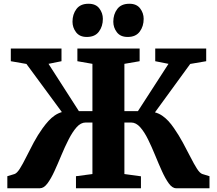

<svg xmlns="http://www.w3.org/2000/svg" viewBox="-20 -1001 1153 1021"><path d="M19 0V-64L57 -75.5Q70 -79.5 85.8 -104.5Q101.5 -129.5 119.5 -166Q137.5 -202.5 159.2 -243Q181 -283.5 206.5 -319Q222 -340.5 237.8 -357.8Q253.5 -375 271 -387Q288.5 -399 309 -405L120.5 -661L37.5 -675.5V-743H307V-675.5L238 -661.5L399.5 -410H471.5V-661.5L391.5 -675.5V-743H722.5V-675.5L641.5 -661.5V-410H713.5L876 -661.5L805.5 -675.5V-743H1076.5V-675.5L991.5 -661L804 -403.5Q824.5 -398 842 -386.2Q859.5 -374.5 875.2 -357.5Q891 -340.5 905.5 -319Q930.5 -283 952.5 -242.5Q974.5 -202 993 -165.5Q1011.5 -129 1027.2 -104.2Q1043 -79.5 1056.5 -75.5L1094 -64V0H916.5Q896.5 0 878 -25.2Q859.5 -50.5 841.5 -90.2Q823.5 -130 805.2 -174.8Q787 -219.5 767.5 -259.2Q748 -299 725.8 -324.2Q703.5 -349.5 677.5 -349.5H641.5V-75.5L729.5 -63.5V0H384V-64L471.5 -75.5V-349.5H435.5Q409.5 -349.5 387.2 -324.2Q365 -299 344.8 -259.2Q324.5 -219.5 306 -174.8Q287.5 -130 269.2 -90.2Q251 -50.5 232 -25.2Q213 0 192.5 0ZM441 -804.5Q403.5 -804.5 384.5 -829.5Q365.5 -854.5 365.5 -885.5Q365.5 -925 386.5 -953Q407.5 -981 450 -981H451Q489.5 -981 508.2 -956.2Q527 -931.5 527 -900.5Q527 -861 506 -832.8Q485 -804.5 442 -804.5ZM658.5 -804.5Q620.5 -804.5 601.5 -829.5Q582.5 -854.5 582.5 -885.5Q582.5 -925 603.5 -953Q624.5 -981 667.5 -981H668.5Q706.5 -981 725.2 -956.2Q744 -931.5 744 -900.5Q744 -861 723 -832.8Q702 -804.5 659.5 -804.5Z"/></svg>

Font: Merriweather 24pt Black
Style: Regular
Weight: 900
Designer: Eben Sorkin
Foundry: Eben Sorkin
Version: Version 2.100